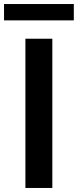

<svg xmlns="http://www.w3.org/2000/svg" viewBox="-53 -932 386 952"><path d="M73 0V-740H206.5V0ZM-33 -831V-912H313V-831Z"/></svg>

Font: Encode Sans SC SemiBold
Style: Regular
Weight: 600
Version: Version 3.002